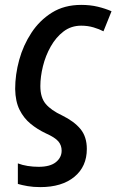

<svg xmlns="http://www.w3.org/2000/svg" viewBox="-20 -569 476 785"><path d="M145 196Q116 196 93 192Q70 188 53 183V99Q71 106 93 109.5Q115 113 138 113Q185 113 208.5 94Q232 75 232 47Q232 25 218.5 9Q205 -7 167 -24Q133 -40 105 -63Q77 -86 60 -120Q43 -154 42 -205Q42 -264 58.5 -324Q75 -384 108.5 -435Q142 -486 192.5 -517.5Q243 -549 312 -549Q349 -549 380 -541.5Q411 -534 436 -523L403 -441Q386 -450 362.5 -457Q339 -464 312 -464Q271 -464 240 -440.5Q209 -417 187.5 -379Q166 -341 155.5 -298Q145 -255 145 -217Q145 -170 167 -144Q189 -118 234 -97Q283 -73 309 -41.5Q335 -10 335 40Q335 112 284 154Q233 196 145 196Z"/></svg>

Font: Noto Sans SemiCondensed Medium
Style: Italic
Weight: 500
Width: 4
Italic angle: -12°
Designer: Monotype Design Team
Foundry: Monotype Imaging Inc.
Version: Version 2.013; ttfautohint (v1.8.4.7-5d5b)